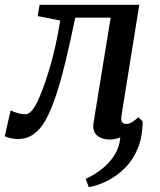

<svg xmlns="http://www.w3.org/2000/svg" viewBox="-49 -575 670 805"><path d="M323.5 210 310 175Q345.5 159 377.5 134Q409.5 109 430.8 75.5Q452 42 455.5 1Q445 5 434.2 7.5Q423.5 10 412.5 10Q377.5 10 357.5 -7.5Q337.5 -25 343.5 -62L415 -501H266.5Q244.5 -393.5 224.2 -310.8Q204 -228 183.5 -168.2Q163 -108.5 141.5 -70Q120.5 -33 92 -12.5Q63.5 8 26 8Q10.5 8 -7.5 3.5Q-25.5 -1 -29 -4L-4.5 -112Q-1 -110 9 -106.2Q19 -102.5 32 -99.2Q45 -96 56.5 -96Q72 -96 85.8 -112.8Q99.5 -129.5 111.5 -156.2Q123.5 -183 134.5 -213.8Q145.5 -244.5 154 -272.5Q164 -305 171 -331.8Q178 -358.5 183.5 -383.2Q189 -408 193.8 -433.8Q198.5 -459.5 203.5 -489L109 -507.5L117 -555H535L460.5 -91.5Q457.5 -70.5 462.8 -63Q468 -55.5 481.5 -55.5Q492.5 -55.5 505.5 -63.5Q518.5 -71.5 531 -83.5L549 -66.5Q549 -3 529.2 45.8Q509.5 94.5 476 128.2Q442.5 162 402.8 182.2Q363 202.5 323.5 210Z"/></svg>

Font: Merriweather Medium
Style: Italic
Weight: 500
Italic angle: -7.8°
Version: Version 2.101